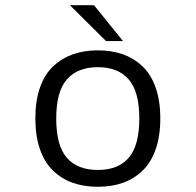

<svg xmlns="http://www.w3.org/2000/svg" viewBox="-20 -705 750 736"><path d="M451.5 -547.5H386.5L248 -685H340.5ZM594.5 -251Q594.5 -183.5 576.8 -132.8Q559 -82 526.5 -50.8Q494 -19.5 451 -4.2Q408 11 355 11Q302 11 259 -4.2Q216 -19.5 183.5 -50.8Q151 -82 133.2 -132.8Q115.5 -183.5 115.5 -251Q115.5 -318.5 133.2 -369.2Q151 -420 183.8 -450.8Q216.5 -481.5 259.2 -496.8Q302 -512 355 -512Q408 -512 451 -496.8Q494 -481.5 526.5 -450.5Q559 -419.5 576.8 -368.8Q594.5 -318 594.5 -251ZM514 -251Q514 -354 473.2 -400.8Q432.5 -447.5 355 -447.5Q277.5 -447.5 236.5 -400.8Q195.5 -354 195.5 -251Q195.5 -147 236.2 -100.2Q277 -53.5 355 -53.5Q433 -53.5 473.5 -100.2Q514 -147 514 -251Z"/></svg>

Font: League Mono Light
Style: Regular
Weight: 300
Width: 6
Designer: Tyler Finck
Foundry: The League of Moveable Type / Tyler Finck
Version: Version 2.210